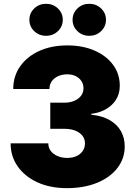

<svg xmlns="http://www.w3.org/2000/svg" viewBox="-20 -975 706 1005"><path d="M330.6 9.8Q242.7 9.8 176.3 -20.5Q109.9 -50.8 72.8 -103.8Q35.6 -156.7 35.6 -224.6H232.9Q232.9 -202.1 245.6 -185.1Q258.3 -168 281 -158.2Q303.7 -148.4 332 -148.4Q359.9 -148.4 380.9 -158.2Q401.9 -168 413.3 -185.3Q424.8 -202.6 424.8 -225.1Q424.8 -247.6 411.4 -264.6Q397.9 -281.7 373.8 -291.3Q349.6 -300.8 316.9 -300.8H243.2V-437.5H316.9Q346.7 -437.5 369.1 -447.3Q391.6 -457 404.3 -473.9Q417 -490.7 417 -512.7Q417 -534.2 406.2 -550.5Q395.5 -566.9 376.5 -576.4Q357.4 -585.9 332.5 -585.9Q305.2 -585.9 283.9 -576.2Q262.7 -566.4 250.7 -549.3Q238.8 -532.2 238.8 -509.3H49.3Q49.3 -576.2 85.4 -627.7Q121.6 -679.2 185.5 -708.3Q249.5 -737.3 332.5 -737.3Q413.1 -737.3 475.1 -710.2Q537.1 -683.1 572 -635.5Q606.9 -587.9 606.9 -526.9Q606.9 -465.3 564.7 -426Q522.5 -386.7 458 -379.4V-374.5Q516.1 -368.7 554.9 -345.9Q593.8 -323.2 613.3 -288.1Q632.8 -252.9 632.8 -208.5Q632.8 -145 594.5 -95.5Q556.2 -45.9 488 -18.1Q419.9 9.8 330.6 9.8ZM447.3 -787.6Q410.6 -787.6 385.3 -812Q359.9 -836.4 359.9 -871.1Q359.9 -906.2 385.3 -930.7Q410.6 -955.1 447.3 -955.1Q483.9 -955.1 509.3 -930.7Q534.7 -906.2 534.7 -871.6Q534.7 -836.4 509.3 -812Q483.9 -787.6 447.3 -787.6ZM221.2 -787.6Q184.6 -787.6 159.2 -812Q133.8 -836.4 133.8 -871.1Q133.8 -906.2 159.2 -930.7Q184.6 -955.1 221.2 -955.1Q257.8 -955.1 283.2 -930.7Q308.6 -906.2 308.6 -871.6Q308.6 -836.4 283.2 -812Q257.8 -787.6 221.2 -787.6Z"/></svg>

Font: Inter 16pt Black
Style: Regular
Weight: 900
Version: Version 4.001;git-66647c0bb